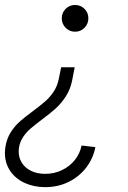

<svg xmlns="http://www.w3.org/2000/svg" viewBox="-32 -543 518 775"><path d="M137.2 -60.5Q108.4 -38.6 91.6 -24.2Q74.7 -9.8 61.8 9.3Q48.8 28.3 44.9 51.3Q43.5 60.1 43.5 68.8Q43.5 94.2 56.6 114.7Q69.8 135.3 94 147Q118.2 158.7 150.4 158.7Q186.5 158.7 217.5 144Q248.5 129.4 269.5 103.5Q290.5 77.6 297.4 44.4L353 50.8Q344.2 96.2 316.2 133.1Q288.1 169.9 245.1 191.2Q202.1 212.4 150.9 212.4Q104.5 212.4 67.4 195.3Q30.3 178.2 9 146.7Q-12.2 115.2 -12.2 74.7Q-12.2 63.5 -9.8 47.9Q-4.4 15.6 11.5 -9.3Q27.3 -34.2 47.4 -52Q67.4 -69.8 100.1 -93.8Q131.8 -117.7 150.4 -133.8Q168.9 -149.9 184.1 -172.4Q199.2 -194.8 205.1 -223.6L214.8 -271.5H269.5L259.3 -218.8Q252 -182.1 233.6 -153.8Q215.3 -125.5 193.1 -105.5Q170.9 -85.4 137.2 -60.5ZM324.7 -469.2Q324.7 -446.8 309.1 -430.9Q293.5 -415 271 -415Q248.5 -415 232.9 -430.9Q217.3 -446.8 217.3 -469.2Q217.3 -491.7 232.9 -507.3Q248.5 -522.9 271 -522.9Q293.5 -522.9 309.1 -507.3Q324.7 -491.7 324.7 -469.2Z"/></svg>

Font: Reddit Sans Fudge Light Italic
Style: Regular
Weight: 300
Italic angle: -11.25°
Designer: Stephen Hutchings
Version: Version 1.013